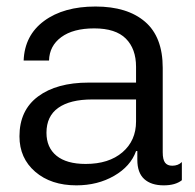

<svg xmlns="http://www.w3.org/2000/svg" viewBox="-20 -554 593 583"><path d="M211.9 8.8Q134.8 8.8 86.9 -32.5Q39.1 -73.7 39.1 -140.1Q39.1 -219.2 95.7 -261.2Q152.3 -303.2 249 -303.2H393.1V-351.1Q393.1 -405.8 362.1 -436.8Q331.1 -467.8 266.1 -467.8Q202.1 -467.8 166 -441.2Q129.9 -414.6 128.9 -370.1H51.8Q54.7 -446.8 114 -490.5Q173.3 -534.2 270 -534.2Q366.7 -534.2 420.4 -488Q474.1 -441.9 474.1 -348.1V-91.8Q474.1 -69.3 481.2 -60.1Q488.3 -50.8 502.9 -50.8Q521 -50.8 532.2 -62V-6.8Q512.7 8.8 477.1 8.8Q439 8.8 418 -10.3Q397 -29.3 397 -68.8V-95.2H393.1Q376.5 -48.8 326.4 -20Q276.4 8.8 211.9 8.8ZM121.1 -150.9Q121.1 -106 151.6 -81.1Q182.1 -56.2 240.2 -56.2Q310.5 -56.2 351.8 -91.6Q393.1 -127 393.1 -185.1V-252H259.8Q192.9 -252 157 -226.6Q121.1 -201.2 121.1 -150.9Z"/></svg>

Font: Lumene Sans
Style: Regular
Weight: 400
Designer: Deni Anggara
Version: Version 1.003;Glyphs 3.1.2 (3151)